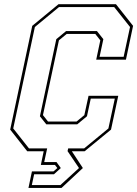

<svg xmlns="http://www.w3.org/2000/svg" viewBox="-20 -720 654 914"><path d="M115.5 174.5 132 96H234.5L253 80L241.5 65H174.5L188 0H109.5L28.5 -103L133.5 -597L258.5 -700H532L613.5 -597L579.5 -436H438L457.5 -528L433.5 -558.5H297.5L260.5 -528L184.5 -172L208.5 -141.5H344.5L381.5 -172L401.5 -264H543L508.5 -103L383 0H322L374.5 80L273 174.5ZM131.5 161H267.5L356 80L302 0H301.5L304.5 -13.5H380.5L496 -108.5L526.5 -250.5H412L394 -166.5L347.5 -128H200.5L170 -166.5L248 -533.5L294.5 -572H441.5L472 -533.5L454 -449.5H568.5L599 -591.5L523.5 -686.5H261L146 -591.5L43 -108.5L118 -13.5H204.5L190.5 51.5H249L269.5 80L237 109.5H142.5Z"/></svg>

Font: Tourney Thin
Style: Italic
Weight: 100
Italic angle: -12°
Designer: Tyler Finck
Foundry: Etcetera Type Co
Version: Version 1.015